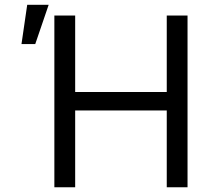

<svg xmlns="http://www.w3.org/2000/svg" viewBox="-20 -793 902 813"><path d="M210.2 -727.3H298.3V-403.4H686.1V-727.3H774.1V0H686.1V-325.3H298.3V0H210.2ZM95.2 -772.7H186.1L129.3 -606.5H71Z"/></svg>

Font: Fast_Sans
Style: Regular
Weight: 400
Designer: Rasmus Andersson
Foundry: rsms
Version: Version 3.018;git-588b23468